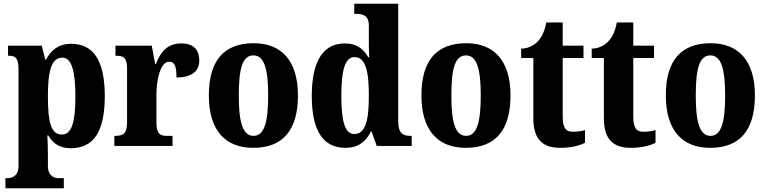

<svg xmlns="http://www.w3.org/2000/svg" viewBox="-20 -780 4092 1026"><path d="M9 226H321V172H293C275 172 236 164 236 107V55C236 14 235 -23 233 -56H238C263 -13 299 12 358 12C478 12 540 -73 540 -266C540 -460 477 -546 360 -546C292 -546 251 -510 226 -461H222L203 -536H23V-482H28C59 -482 79 -473 79 -411V108C79 164 40 172 21 172H9ZM311 -61C252 -61 236 -127 236 -266C236 -395 252 -472 314 -472C363 -472 383 -397 383 -265C383 -128 363 -61 311 -61Z M591 0H902V-54H872C839 -54 816 -62 816 -121V-276C816 -359 839 -450 883 -450C916 -450 923 -421 923 -366C997 -366 1045 -394 1045 -457C1045 -510 1017 -548 950 -548C881 -548 842 -512 813 -438H809L791 -536H597V-482H601C639 -482 659 -473 659 -414V-126C659 -63 635 -54 595 -54H591Z M1333 10C1490 10 1572 -82 1572 -270C1572 -458 1482 -549 1336 -549C1178 -549 1096 -458 1096 -270C1096 -82 1185 10 1333 10ZM1335 -54C1276 -54 1256 -129 1256 -270C1256 -412 1275 -484 1334 -484C1392 -484 1413 -412 1413 -270C1413 -129 1393 -54 1335 -54Z M1826 10C1894 10 1935 -23 1962 -77H1966L1993 0H2180V-54H2172C2130 -54 2108 -71 2108 -132V-760H1873V-706H1881C1919 -706 1951 -698 1951 -644V-585C1951 -547 1951 -504 1953 -474H1948C1924 -516 1888 -548 1823 -548C1711 -548 1646 -460 1646 -267C1646 -75 1711 10 1826 10ZM1873 -64C1823 -64 1804 -132 1804 -268C1804 -402 1823 -475 1874 -475C1933 -475 1951 -402 1951 -269C1951 -135 1933 -64 1873 -64Z M2469 10C2626 10 2708 -82 2708 -270C2708 -458 2618 -549 2472 -549C2314 -549 2232 -458 2232 -270C2232 -82 2321 10 2469 10ZM2471 -54C2412 -54 2392 -129 2392 -270C2392 -412 2411 -484 2470 -484C2528 -484 2549 -412 2549 -270C2549 -129 2529 -54 2471 -54Z M2974 10C3040 10 3086 -6 3106 -17V-85C3088 -79 3064 -76 3041 -76C2999 -76 2987 -102 2987 -161V-470H3098V-536H2987V-660H2899C2891 -615 2876 -584 2859 -565C2842 -544 2811 -521 2765 -520V-470H2830V-148C2830 -31 2884 10 2974 10Z M3351 10C3417 10 3463 -6 3483 -17V-85C3465 -79 3441 -76 3418 -76C3376 -76 3364 -102 3364 -161V-470H3475V-536H3364V-660H3276C3268 -615 3253 -584 3236 -565C3219 -544 3188 -521 3142 -520V-470H3207V-148C3207 -31 3261 10 3351 10Z M3775 10C3932 10 4014 -82 4014 -270C4014 -458 3924 -549 3778 -549C3620 -549 3538 -458 3538 -270C3538 -82 3627 10 3775 10ZM3777 -54C3718 -54 3698 -129 3698 -270C3698 -412 3717 -484 3776 -484C3834 -484 3855 -412 3855 -270C3855 -129 3835 -54 3777 -54Z"/></svg>

Font: Noto Serif Devanagari Condensed ExtraBold
Style: Regular
Weight: 800
Width: 3
Designer: Universal Thirst, Indian Type Foundry and the Monotype Design Team
Foundry: Monotype Imaging Inc.
Version: Version 2.004